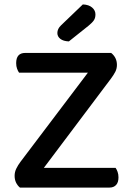

<svg xmlns="http://www.w3.org/2000/svg" viewBox="-20 -847 598 867"><path d="M482 -608Q508 -587 508 -554Q508 -537 500.5 -522.5Q493 -508 481 -492L178 -89H502Q507 -82 511 -71Q515 -60 515 -46Q515 -23 504 -11.5Q493 0 475 0H70Q59 -9 52.5 -22.5Q46 -36 46 -53Q46 -70 53.5 -85.5Q61 -101 73 -117L377 -519H66Q61 -526 57 -537Q53 -548 53 -562Q53 -608 94 -608ZM354 -827Q381 -826 396 -813Q411 -800 411 -782Q411 -766 404 -755.5Q397 -745 380 -731L291 -660Q266 -661 252.5 -671.5Q239 -682 239 -698Q239 -717 256 -733Z"/></svg>

Font: Baloo 2 Latin Medium
Style: Regular
Weight: 500
Designer: Sarang Kulkarni and Ek Type
Foundry: Ek Type
Version: Version 1.001